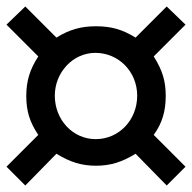

<svg xmlns="http://www.w3.org/2000/svg" viewBox="-46 -562 592 592"><path d="M526 -48 428 -146C454 -182 465 -219 465 -266C465 -312 455 -345 428 -388L526 -486L468 -542L372 -446C332 -471 297 -481 250 -481C204 -481 168 -471 128 -446L32 -542L-26 -486L72 -388C46 -348 35 -312 35 -266C35 -219 46 -185 72 -146L-26 -48L32 10L128 -88C170 -62 206 -51 250 -51C294 -51 330 -62 372 -88L468 10ZM377 -267C377 -192 321 -133 249 -133C179 -133 123 -192 123 -267C123 -339 179 -399 248 -399C320 -399 377 -341 377 -267Z"/></svg>

Font: XITS Math
Style: Bold
Weight: 700
Designer: MicroPress Inc., with final additions and corrections provided by Coen Hoffman, Elsevier (retired)
Version: Version 1.105